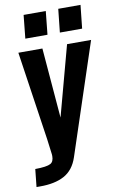

<svg xmlns="http://www.w3.org/2000/svg" viewBox="-100 -828 643 1037"><g transform="rotate(-10 221.0 -310.0)"><path d="M93.3 -646.5 106.4 -774.4H228L214.8 -646.5ZM282.7 -646.5 296.4 -774.4H418.5L404.8 -646.5ZM13.7 153.3 23.9 56.2Q87.4 55.7 108.4 43.9Q126.5 33.7 126.5 3.4Q126.5 -1.5 126 -6.8Q124 -27.8 115.2 -90.8L43 -578.1H174.8L206.5 -193.8L310.1 -578.1H441.9L240.7 29.8Q218.3 97.7 165.5 126Q113.8 153.8 32.7 153.3Q31.2 153.3 29.8 153.3Z"/></g></svg>

Font: Oswald
Style: Medium
Weight: 500
Designer: Vernon Adams
Foundry: Vernon Adams
Version: 3.0; ttfautohint (v0.94.23-7a4d-dirty) -l 8 -r 50 -G 150 -x 